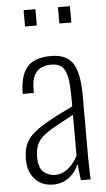

<svg xmlns="http://www.w3.org/2000/svg" viewBox="-57 -847 492 892"><g transform="rotate(-5 189.5 -400.5)"><path d="M154 9Q119 9 93 -7Q67 -23 52.5 -51.5Q38 -80 38 -117Q38 -154 47.5 -181.5Q57 -209 82 -233Q107 -257 153.5 -283.5Q200 -310 274 -345V-386Q274 -449 266.5 -484Q259 -519 241.5 -533Q224 -547 194 -547Q171 -547 150 -539Q129 -531 115.5 -507.5Q102 -484 102 -438V-423H50Q50 -506 83.5 -546.5Q117 -587 196 -587Q269 -587 298 -541Q327 -495 327 -392V-101Q327 -93 327.5 -70.5Q328 -48 328.5 -27Q329 -6 330 0H284Q282 -21 279 -44Q276 -67 275 -77Q262 -41 230 -16Q198 9 154 9ZM167 -35Q192 -35 212 -46.5Q232 -58 248 -76.5Q264 -95 274 -116V-306Q221 -278 185.5 -258Q150 -238 129.5 -220Q109 -202 100 -179.5Q91 -157 91 -125Q91 -73 115 -54Q139 -35 167 -35ZM248 -734V-810H304V-734ZM88 -734V-810H143V-734Z"/></g></svg>

Font: Oswald ExtraLight
Style: Regular
Weight: 250
Designer: Vernon Adams
Foundry: Vernon Adams
Version: Version 4.100; ttfautohint (v1.8.1.43-b0c9)